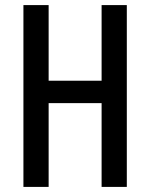

<svg xmlns="http://www.w3.org/2000/svg" viewBox="-20 -734 589 754"><path d="M478 0H379V-329H171V0H72V-714H171V-417H379V-714H478Z"/></svg>

Font: Noto Sans Kannada ExtraCondensed Medium
Style: Regular
Weight: 500
Width: 2
Designer: Jelle Bosma - Monotype Design Team
Foundry: Monotype Imaging Inc.
Version: Version 2.005; ttfautohint (v1.8.4.7-5d5b)